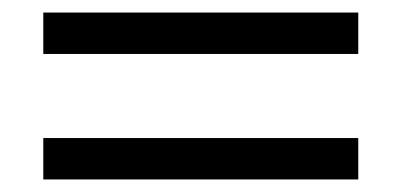

<svg xmlns="http://www.w3.org/2000/svg" viewBox="-20 -404 640 306"><path d="M551 -384V-318H49V-384ZM551 -184V-118H49V-184Z"/></svg>

Font: Bailleul Roman
Style: Roman
Weight: 400
Version: Version 1